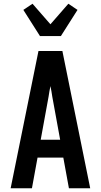

<svg xmlns="http://www.w3.org/2000/svg" viewBox="-20 -1008 540 1028"><path d="M37 0 186 -735H314L463 0H349L319 -164H181L151 0ZM198 -260H302L260 -490Q258 -504 255.5 -518.5Q253 -533 250 -547Q247 -533 244.5 -518.5Q242 -504 240 -490ZM194 -815 105 -955 154 -988 250 -878 346 -988 395 -955 306 -815Z"/></svg>

Font: Iosevka Term
Style: Bold
Weight: 700
Monospace: yes
Designer: Belleve Invis
Foundry: Belleve Invis
Version: Version 30.0.1